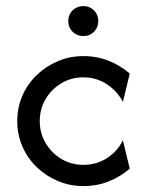

<svg xmlns="http://www.w3.org/2000/svg" viewBox="-20 -612 478 640"><path d="M258.3 8.3Q212.5 8.3 172.6 -8.7Q132.6 -25.7 102.1 -55.2Q71.5 -84.7 54.5 -124.3Q37.5 -163.9 37.5 -208.3Q37.5 -253.5 54.5 -292.7Q71.5 -331.9 102.1 -361.5Q132.6 -391 172.6 -408Q212.5 -425 258.3 -425Q303.5 -425 343.1 -409Q382.6 -393.1 412.5 -366.7L389.6 -272.2Q372.2 -306.9 337.2 -330.6Q302.1 -354.2 257.6 -354.2Q217.4 -354.2 184.4 -334.4Q151.4 -314.6 131.9 -281.6Q112.5 -248.6 112.5 -208.3Q112.5 -168.8 131.9 -135.4Q151.4 -102.1 184.4 -82.3Q217.4 -62.5 257.6 -62.5Q302.1 -62.5 337.2 -85.4Q372.2 -108.3 389.6 -144.4L412.5 -50Q382.6 -23.6 343.1 -7.6Q303.5 8.3 258.3 8.3ZM257.6 -491.7Q243.8 -491.7 232.3 -498.3Q220.8 -504.9 214.2 -516.3Q207.6 -527.8 207.6 -541.7Q207.6 -556.2 214.2 -567.4Q220.8 -578.5 232.3 -585.1Q243.8 -591.7 257.6 -591.7Q272.2 -591.7 283.3 -585.1Q294.4 -578.5 301 -567.4Q307.6 -556.2 307.6 -541.7Q307.6 -527.8 301 -516.3Q294.4 -504.9 283.3 -498.3Q272.2 -491.7 257.6 -491.7Z"/></svg>

Font: Afacad Flux
Style: Regular
Weight: 400
Designer: Kristian Moeller
Foundry: Dicotype
Version: Version 1.100